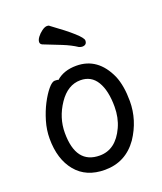

<svg xmlns="http://www.w3.org/2000/svg" viewBox="-138 -808 775 920"><g transform="rotate(-20 250.0 -347.5)"><path d="M238 24Q143 24 91 -39Q39 -102 39 -207Q39 -251 52 -295Q65 -339 84 -375.5Q103 -412 123 -436Q143 -460 157 -460Q173 -460 175 -457Q214 -492 278 -492Q388 -492 440 -376Q462 -323 462 -245Q462 -148 406 -64Q344 24 238 24ZM238 -49Q320 -49 363 -143Q384 -189 384 -245Q384 -327 356 -373.5Q328 -420 273 -420Q208 -420 162.5 -352.5Q117 -285 117 -208Q117 -49 238 -49ZM337 -568Q331 -568 321 -572Q291 -592 248.5 -609Q206 -626 160 -644Q150 -649 150 -659Q150 -670 160 -683.5Q170 -697 185 -708Q200 -719 212 -719Q221 -719 224 -715Q361 -616 361 -591Q361 -568 337 -568Z"/></g></svg>

Font: LXGW WenKai Mono Medium
Style: Regular
Weight: 500
Monospace: yes
Designer: LXGW / Fontworks Inc.
Foundry: LXGW / Fontworks Inc.
Version: Version 1.520; June 14, 2025